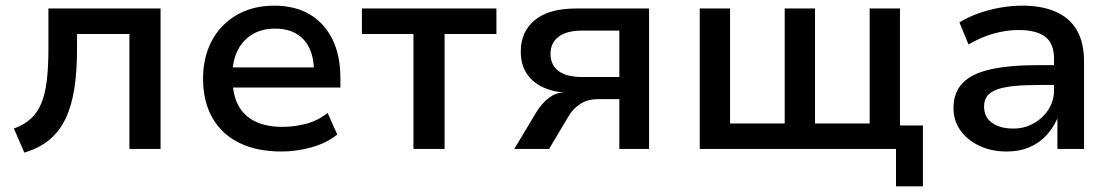

<svg xmlns="http://www.w3.org/2000/svg" viewBox="-20 -526 3936 678"><path d="M66 13 29 -72Q65 -85 89 -107Q113 -129 126.5 -162.5Q140 -196 145.5 -243.5Q151 -291 151 -355V-496H547V0H437V-406H252V-352Q252 -274 242.5 -213Q233 -152 211.5 -107Q190 -62 154.5 -32.5Q119 -3 66 13Z M974 9Q887 9 825 -21.5Q763 -52 730 -110Q697 -168 697 -248Q697 -323 727.5 -381Q758 -439 815 -472.5Q872 -506 949 -506Q1022 -506 1074 -475Q1126 -444 1154 -387Q1182 -330 1182 -251V-217H782V-288H1107L1089 -270Q1089 -346 1053 -385.5Q1017 -425 951 -425Q906 -425 872.5 -405.5Q839 -386 820 -349.5Q801 -313 801 -261V-250Q801 -192 821.5 -154Q842 -116 881.5 -97Q921 -78 977 -78Q1018 -78 1059.5 -88.5Q1101 -99 1137 -127L1171 -51Q1132 -20 1079 -5.5Q1026 9 974 9Z M1440 0V-406H1258V-496H1733V-406H1550V0Z M1796 0 1874 -130Q1894 -162 1918.5 -180.5Q1943 -199 1969 -199H1977Q1934 -201 1898 -217.5Q1862 -234 1840.5 -265.5Q1819 -297 1819 -344Q1819 -414 1868.5 -455Q1918 -496 2015 -496H2272V0H2167V-176H2093Q2056 -176 2030 -159.5Q2004 -143 1988 -116L1919 0ZM2037 -254H2167V-418H2037Q1980 -418 1952 -396Q1924 -374 1924 -336Q1924 -297 1952 -275.5Q1980 -254 2037 -254Z M3144 132V0H2451V-496H2558V-90H2751V-496H2858V-90H3051V-496H3158V-83H3239V132Z M3535 9Q3481 9 3438.5 -11Q3396 -31 3371.5 -65.5Q3347 -100 3347 -144Q3347 -199 3379 -232.5Q3411 -266 3477.5 -281Q3544 -296 3648 -296H3718V-226H3653Q3601 -226 3563.5 -222.5Q3526 -219 3502 -210.5Q3478 -202 3466.5 -187.5Q3455 -173 3455 -150Q3455 -112 3483.5 -92Q3512 -72 3558 -72Q3598 -72 3630.5 -90.5Q3663 -109 3682.5 -139.5Q3702 -170 3702 -207V-318Q3702 -373 3670.5 -396.5Q3639 -420 3577 -420Q3534 -420 3490.5 -408Q3447 -396 3400 -369L3368 -447Q3399 -466 3435.5 -479Q3472 -492 3512 -499Q3552 -506 3591 -506Q3658 -506 3707 -485Q3756 -464 3782 -420.5Q3808 -377 3808 -307V0H3714V-106H3713Q3699 -74 3674.5 -47.5Q3650 -21 3615 -6Q3580 9 3535 9Z"/></svg>

Font: Nunito Sans 8pt SemiBold
Style: Regular
Weight: 600
Version: Version 3.101;gftools[0.9.27]